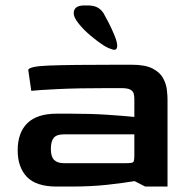

<svg xmlns="http://www.w3.org/2000/svg" viewBox="-20 -686 691 706"><path d="M189 0Q113 0 79 -35.5Q45 -71 45 -133Q45 -198 80.5 -233Q116 -268 189 -268H240Q315 -268 375 -264Q435 -260 474 -256V-322Q474 -331 472 -340.5Q470 -350 460 -356Q450 -362 426 -362H376Q267 -362 194 -358.5Q121 -355 95 -352L84 -428Q84 -442 160 -445Q236 -448 414 -448H464Q514 -448 541 -434Q568 -420 579.5 -399Q591 -378 593.5 -356.5Q596 -335 596 -320V0H514L475 -20Q433 -13 374 -6.5Q315 0 239 0ZM215 -86H444Q466 -86 470 -90Q474 -94 474 -115V-192H215Q188 -192 177.5 -179Q167 -166 167 -138Q167 -110 179 -98Q191 -86 215 -86ZM411 -518Q411 -531 401.5 -554.5Q392 -578 380 -601.5Q368 -625 361 -637Q352 -651 338.5 -658.5Q325 -666 301 -666H290Q251 -666 251 -637Q251 -622 269.5 -599Q288 -576 313.5 -554.5Q339 -533 361 -519Q377 -509 394 -504Q411 -499 411 -518Z"/></svg>

Font: Goldman
Style: Regular
Weight: 400
Designer: Jaikishan Patel
Version: Version 1.000; ttfautohint (v1.8.3)